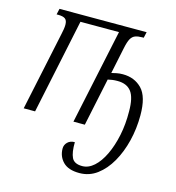

<svg xmlns="http://www.w3.org/2000/svg" viewBox="-114 -634 898 977"><g transform="rotate(15 335.0 -145.5)"><path d="M392 245Q334 245 306 216.5Q278 188 278 146Q278 127 292 113Q306 99 330 99Q329 153 342 180Q355 207 397 207Q430 207 459 181Q488 155 510 109Q532 63 544.5 3.5Q557 -56 556 -124Q556 -196 532.5 -227Q509 -258 460 -258Q445 -258 433.5 -256.5Q422 -255 409 -252L356 0H296L402 -500H199L94 0H34L122 -416Q125 -429 127 -442Q129 -455 129 -465Q129 -488 117.5 -496.5Q106 -505 81 -505H72L79 -536H538L531 -505H523Q501 -505 486.5 -499.5Q472 -494 463 -478Q454 -462 447 -428L418 -289Q430 -292 444.5 -295Q459 -298 477 -298Q539 -298 578 -257.5Q617 -217 617 -119Q617 -49 601 16Q585 81 555.5 132.5Q526 184 485 214.5Q444 245 392 245Z"/></g></svg>

Font: Noto Serif ExtraCondensed Light
Style: Italic
Weight: 300
Width: 2
Italic angle: -12°
Designer: Monotype Design Team
Foundry: Monotype Imaging Inc.
Version: Version 2.014; ttfautohint (v1.8.4.7-5d5b)